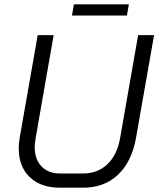

<svg xmlns="http://www.w3.org/2000/svg" viewBox="-20 -863 735 891"><path d="M67 -173Q67 -199 71 -222L155 -700H229L145 -220Q141 -192 141 -181Q141 -124 172.5 -91Q204 -58 258 -58H366Q433 -58 478 -100.5Q523 -143 537 -220L621 -700H695L611 -222Q591 -112 527.5 -52Q464 8 366 8H258Q169 8 118 -41Q67 -90 67 -173ZM323 -843H578L569 -791H314Z"/></svg>

Font: Bai Jamjuree
Style: Italic
Weight: 400
Italic angle: -10°
Version: Version 1.000; ttfautohint (v1.6)